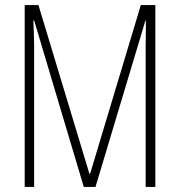

<svg xmlns="http://www.w3.org/2000/svg" viewBox="-20 -734 705 754"><path d="M309 0 114 -654H111Q113 -607 113.5 -585.5Q114 -564 114 -554V0H77V-714H131L331 -52H334L533 -714H590V0H552V-551Q552 -561 552.5 -584Q553 -607 553 -653H551L355 0Z"/></svg>

Font: Noto Sans Devanagari ExtraCondensed ExtraLight
Style: Regular
Weight: 200
Width: 2
Designer: Jelle Bosma - Monotype Design Team
Foundry: Monotype Imaging Inc.
Version: Version 2.004; ttfautohint (v1.8.4.7-5d5b)